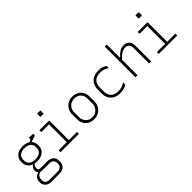

<svg xmlns="http://www.w3.org/2000/svg" viewBox="143 -1910 3314 3314"><g transform="rotate(-45 1800.0 -253.0)"><path d="M289 -536Q370 -536 424 -500L463 -519Q470 -523 470 -531V-561H563Q574 -561 574 -550V-530Q574 -522 570 -518Q566 -514 552 -510Q538 -506 507 -496L458 -481V-470Q494 -427 494 -367V-341Q494 -265 438 -218.5Q382 -172 289 -172Q257 -172 228 -178Q190 -148 190 -98Q190 -73 203.5 -61.5Q217 -50 239 -50H404Q482 -50 521.5 -11.5Q561 27 561 89V110Q561 168 521.5 209Q482 250 404 250H216Q138 250 99 211.5Q60 173 60 119V102Q60 55 85.5 21.5Q111 -12 160 -23V-32Q140 -55 140 -92Q140 -120 154.5 -143.5Q169 -167 189 -180V-190Q140 -210 112 -249Q84 -288 84 -341V-367Q84 -443 140 -489.5Q196 -536 289 -536ZM289 -490Q218 -490 176 -457Q134 -424 134 -367V-341Q134 -292 166 -260Q206 -218 289 -218Q360 -218 402 -251Q444 -284 444 -341V-367Q444 -416 412 -448Q370 -490 289 -490ZM217 202H403Q432 202 452.5 194.5Q473 187 486 174Q499 161 504.5 144Q510 127 510 110V91Q510 53 486 26.5Q462 0 403 0H239Q218 0 200 -6Q149 4 129.5 36Q110 68 110 102V119Q110 150 134 176Q158 202 217 202Z M680 -46H880V-480H701Q690 -480 690 -491V-526H919Q930 -526 930 -515V-46H1119Q1130 -46 1130 -35V0H691Q680 0 680 -11ZM865 -756H934Q945 -756 945 -745V-676H876Q865 -676 865 -687Z M1500 -536Q1566 -536 1614 -509Q1662 -482 1688.5 -435Q1715 -388 1715 -328V-207Q1715 -143 1686 -94Q1657 -45 1608 -17.5Q1559 10 1500 10Q1434 10 1386 -17Q1338 -44 1311.5 -91Q1285 -138 1285 -198V-319Q1285 -384 1314 -432.5Q1343 -481 1392 -508.5Q1441 -536 1500 -536ZM1509 -488Q1452 -488 1413.5 -464.5Q1375 -441 1355 -403Q1335 -365 1335 -319V-205Q1335 -128 1382 -83Q1402 -62 1430 -50Q1458 -38 1491 -38Q1548 -38 1587 -62.5Q1626 -87 1645.5 -125.5Q1665 -164 1665 -207V-321Q1665 -360 1653 -391.5Q1641 -423 1619 -445Q1599 -465 1571 -476.5Q1543 -488 1509 -488Z M2137 -536Q2200 -536 2240.5 -519.5Q2281 -503 2292 -492Q2298 -486 2298 -479V-443H2286Q2255 -464 2221 -476.5Q2187 -489 2137 -489Q2041 -489 1995.5 -440.5Q1950 -392 1950 -298V-221Q1950 -131 1998 -83Q2044 -37 2132 -37Q2184 -37 2218 -49Q2252 -61 2286 -83H2298V-45Q2298 -40 2295 -37Q2277 -19 2233 -4.5Q2189 10 2133 10Q2025 10 1962.5 -50.5Q1900 -111 1900 -214V-306Q1900 -384 1931.5 -435Q1963 -486 2016.5 -511Q2070 -536 2137 -536Z M2521 0Q2510 0 2510 -11V-750H2549Q2560 -750 2560 -739V-435H2572Q2611 -481 2655.5 -508.5Q2700 -536 2756 -536Q2825 -536 2860 -494Q2895 -452 2895 -393V0H2856Q2845 0 2845 -11V-383Q2845 -437 2818 -463Q2791 -489 2746 -489Q2701 -489 2656.5 -462Q2612 -435 2560 -378V0Z M3080 -46H3280V-480H3101Q3090 -480 3090 -491V-526H3319Q3330 -526 3330 -515V-46H3519Q3530 -46 3530 -35V0H3091Q3080 0 3080 -11ZM3265 -756H3334Q3345 -756 3345 -745V-676H3276Q3265 -676 3265 -687Z"/></g></svg>

Font: Recursive Mn Lnr St Lt
Style: Regular
Weight: 300
Monospace: yes
Version: Version 1.079;hotconv 1.0.112;makeotfexe 2.5.65598; ttfautoh